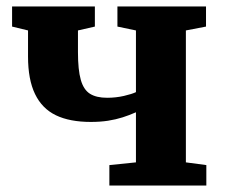

<svg xmlns="http://www.w3.org/2000/svg" viewBox="-20 -576 697 596"><path d="M319.5 0V-63.5L402 -72V-227.5Q382 -218.5 360.8 -211.8Q339.5 -205 315.2 -201.2Q291 -197.5 262 -197.5Q196.5 -197.5 153.5 -218.2Q110.5 -239 88.8 -284Q67 -329 67 -400.5V-481.5L17.5 -493.5V-556H274.5V-493.5L222 -481.5V-414Q222 -359 230.8 -328.2Q239.5 -297.5 259.2 -285Q279 -272.5 312.5 -272.5Q339.5 -272.5 364.5 -278.2Q389.5 -284 402 -290V-481.5L344.5 -493.5V-556H619.5V-493.5L557 -481.5V-72L620.5 -63.5V0Z"/></svg>

Font: Merriweather ExtraBold
Style: Regular
Weight: 800
Version: Version 2.100